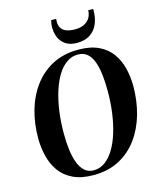

<svg xmlns="http://www.w3.org/2000/svg" viewBox="-140 -1064 958 1171"><g transform="rotate(-15 339.0 -478.0)"><path d="M304 11.5Q227 11.5 174.8 -13.8Q122.5 -39 92 -82Q61.5 -125 48 -180Q34.5 -235 34.5 -293.5Q34.5 -386.5 58.2 -469Q82 -551.5 129.5 -615.2Q177 -679 247.2 -715.5Q317.5 -752 410 -752Q487 -752 538.8 -727Q590.5 -702 621 -659Q651.5 -616 664.5 -562Q677.5 -508 677.5 -449.5Q677.5 -357 653.8 -273.8Q630 -190.5 583 -126.2Q536 -62 466.2 -25.2Q396.5 11.5 304 11.5ZM312.5 -16.5Q351.5 -16.5 383.8 -39.8Q416 -63 441.2 -104.8Q466.5 -146.5 483.8 -202.5Q501 -258.5 510 -324.5Q519 -390.5 519 -462Q519 -512 514.2 -558.8Q509.5 -605.5 497 -643Q484.5 -680.5 461 -702.2Q437.5 -724 399.5 -724Q360.5 -724 328 -701Q295.5 -678 270.5 -636.8Q245.5 -595.5 228.2 -540Q211 -484.5 202 -418.8Q193 -353 193 -281.5Q193 -231.5 198.2 -184Q203.5 -136.5 216.8 -98.8Q230 -61 253.2 -38.8Q276.5 -16.5 312.5 -16.5ZM415.5 -793.5Q380.5 -793.5 356.8 -805Q333 -816.5 318.8 -835Q304.5 -853.5 298 -876.2Q291.5 -899 291.5 -922Q291.5 -937.5 293.5 -948.5Q295.5 -959.5 297.5 -968.5H329Q325 -935 335.5 -914.8Q346 -894.5 369 -885.5Q392 -876.5 425 -876.5Q459.5 -876.5 483 -888.5Q506.5 -900.5 518.8 -921.2Q531 -942 531.5 -968.5H563Q564 -915 547.5 -875.8Q531 -836.5 497.8 -815Q464.5 -793.5 415.5 -793.5Z"/></g></svg>

Font: Merriweather 144pt
Style: Bold Italic
Weight: 700
Italic angle: -7.8°
Version: Version 2.101